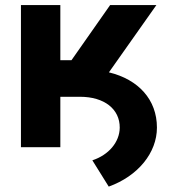

<svg xmlns="http://www.w3.org/2000/svg" viewBox="-20 -565 665 737"><path d="M60.4 0H211.6V-193.5H287.3C380.3 -193.5 440.3 -146.3 439.6 -74.6C438.9 -19.5 397.4 29.8 334.5 50.4L397.4 151.3C509.6 110.8 582.4 21.7 582.4 -75.3C582.4 -182.2 511.7 -259.9 398.1 -287.3L580.3 -545.5H402.7L254.3 -333.8H211.6V-545.5H60.4Z"/></svg>

Font: Margiela Sans
Style: Bold
Weight: 700
Designer: Stefan Endress, Andreas Faust
Version: Version 1.100;FEAKit 1.0